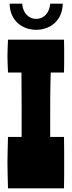

<svg xmlns="http://www.w3.org/2000/svg" viewBox="-20 -1036 395 1056"><path d="M24 -283C23 -235 21 -189 21 -141C21 -94 23 -47 24 0H332C333 -47 333 -94 333 -141C333 -189 333 -235 332 -283H256V-360C256 -466 256 -548 259 -637H332C333 -667 333 -697 333 -727C333 -758 333 -788 332 -818H24C23 -789 21 -758 21 -727C21 -697 23 -667 24 -637H98C98 -587 99 -530 99 -445V-283ZM256 -1016C253 -966 221 -932 179 -932C137 -932 105 -966 102 -1016H33C34 -922 103 -872 179 -872C255 -872 324 -922 325 -1016Z"/></svg>

Font: Ranchers
Style: Regular
Weight: 400
Designer: Pablo Impallari, Brenda Gallo
Foundry: Pablo Impallari, Brenda Gallo
Version: Version 1.000